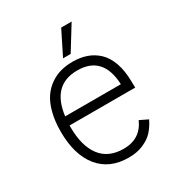

<svg xmlns="http://www.w3.org/2000/svg" viewBox="-180 -869 932 1003"><g transform="rotate(-30 285.5 -367.5)"><path d="M400.9 -750 312 -606H266.1L337.9 -750ZM305.2 -38.1Q406.7 -38.1 446.8 -128.9L496.1 -105Q478 -68.4 455.1 -43.2Q432.1 -18.1 393.8 -1.5Q355.5 15.1 305.2 15.1Q189.9 15.1 127 -62.7Q64 -140.6 64 -279.8Q64 -342.8 76.9 -392.3Q89.8 -441.9 111.6 -473.9Q133.3 -505.9 164.1 -527.1Q194.8 -548.3 228.3 -557.1Q261.7 -565.9 299.8 -565.9Q345.7 -565.9 383.3 -552.7Q420.9 -539.6 450.7 -511.5Q480.5 -483.4 497.6 -435.3Q514.6 -387.2 515.1 -321.8L516.1 -285.2H120.1V-274.9Q120.1 -162.1 166.7 -100.1Q213.4 -38.1 305.2 -38.1ZM297.9 -514.2Q146 -514.2 124 -337.9H460Q452.1 -514.2 297.9 -514.2Z"/></g></svg>

Font: Stilu Light
Style: Regular
Weight: 300
Designer: Genilson Lima Santos
Foundry: Genilson Lima Santos
Version: Version 1.200;PS 001.200;hotconv 1.0.88;makeotf.lib2.5.64775